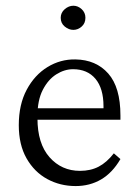

<svg xmlns="http://www.w3.org/2000/svg" viewBox="-20 -625 469 653"><path d="M237.3 7.8Q184.6 7.8 140.6 -16.1Q96.7 -40 70.3 -86.4Q43.9 -132.8 43.9 -199.2Q43.9 -269.5 70.8 -319.8Q97.7 -370.1 141.6 -397Q185.5 -423.8 236.3 -422.9Q306.6 -421.9 348.1 -375Q389.6 -328.1 389.6 -232.4V-217.8H82V-256.8H340.8L332 -249V-263.7Q332 -324.2 304.7 -356.9Q277.3 -389.6 228.5 -389.6Q199.2 -389.6 171.4 -372.1Q143.6 -354.5 125.5 -319.3Q107.4 -284.2 107.4 -230.5V-222.7Q107.4 -136.7 148.4 -90.3Q189.5 -43.9 252 -43.9Q288.1 -43.9 315.4 -58.1Q342.8 -72.3 367.2 -103.5L389.6 -84Q362.3 -37.1 323.7 -14.6Q285.2 7.8 237.3 7.8ZM229.5 -523.4Q213.9 -523.4 200.2 -534.7Q186.5 -545.9 186.5 -564.5Q186.5 -582 200.2 -593.8Q213.9 -605.5 229.5 -605.5Q245.1 -605.5 257.8 -593.8Q270.5 -582 270.5 -564.5Q270.5 -545.9 257.8 -534.7Q245.1 -523.4 229.5 -523.4Z"/></svg>

Font: Crimson Pro ExtraLight
Style: Regular
Weight: 250
Designer: Jacques Le Bailly
Foundry: Baron von Fonthausen
Version: Version 1.003